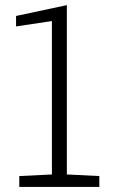

<svg xmlns="http://www.w3.org/2000/svg" viewBox="-20 -733 446 753"><path d="M369.6 -42.5V0H55.7V-42.5L183.6 -48.8V-650.4L43 -629.4V-670.4L242.2 -712.9V-48.8Z"/></svg>

Font: Hanuman Light
Style: Regular
Weight: 300
Designer: Danh Hong
Version: Version 8.002; ttfautohint (v1.8.3)